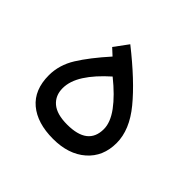

<svg xmlns="http://www.w3.org/2000/svg" viewBox="-115 -557 680 680"><g transform="rotate(45 225.0 -217.5)"><path d="M181.6 -432.6Q284.7 -351.1 339.8 -283.9Q395 -216.8 395 -150.9Q395 -83 348.6 -42.5Q302.2 -2 225.1 -2Q146 -2 100.6 -40Q55.2 -78.1 55.2 -150.9Q55.2 -202.6 84.5 -249.8Q113.8 -296.9 168 -357.4L143.1 -380.4ZM218.3 -307.6Q171.4 -266.1 146.7 -227.5Q122.1 -189 122.1 -153.3Q122.1 -116.2 147.5 -94.7Q172.9 -73.2 224.6 -73.2Q328.1 -73.2 328.1 -153.8Q328.1 -187.5 299.6 -226.3Q271 -265.1 218.3 -307.6Z"/></g></svg>

Font: Vazir Light FD-WOL
Style: Light-FD-WOL
Weight: 300
Designer: Saber Rastikerdar
Foundry: Saber Rastikerdar
Version: Version 30.1.0